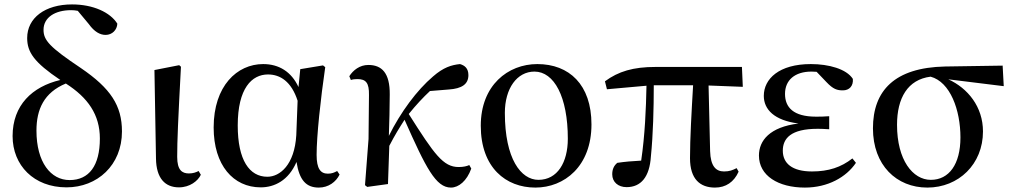

<svg xmlns="http://www.w3.org/2000/svg" viewBox="-20 -833 4585 869"><path d="M281 15C420 15 532 -85 532 -238C532 -355 481 -433 346 -525C204 -620 177 -651 177 -698C177 -754 229 -787 302 -787C312 -787 322 -786 332 -784L382 -724C407 -689 433 -675 458 -675C488 -675 510 -698 511 -726C479 -777 402 -813 306 -813C184 -813 103 -752 103 -661C103 -597 134 -551 253 -471C126 -441 37 -357 37 -217C37 -85 133 15 281 15ZM278 -455C378 -391 432 -314 432 -206C432 -83 383 -18 295 -18C210 -18 145 -98 145 -242C145 -338 179 -414 278 -455Z M790 15C839 15 876 -14 889 -42L879 -59C867 -53 854 -48 835 -48C804 -48 782 -63 782 -123C782 -197 786 -286 799 -531L791 -538L679 -516L686 -116C687 -25 728 15 790 15Z M1160 15C1222 15 1286 -16 1322 -100C1335 -17 1366 16 1423 16C1467 16 1501 -10 1517 -43L1506 -59C1493 -52 1482 -47 1464 -47C1431 -47 1413 -69 1413 -132C1413 -218 1431 -385 1452 -529L1442 -537L1339 -520L1331 -439C1299 -508 1243 -543 1171 -543C1053 -543 947 -444 947 -256C947 -85 1036 15 1160 15ZM1327 -377 1321 -221C1313 -87 1247 -33 1190 -33C1109 -33 1056 -108 1056 -265C1056 -434 1120 -496 1193 -496C1248 -496 1299 -464 1327 -377Z M2021 16C2056 16 2093 -14 2113 -70L2104 -86C2094 -81 2077 -77 2056 -77C1986 -77 1946 -134 1830 -317C1863 -358 1895 -392 1926 -421L2012 -428C2069 -432 2100 -451 2100 -493C2100 -524 2083 -537 2062 -543C2023 -539 1987 -528 1940 -487C1867 -425 1793 -325 1740 -218C1742 -282 1744 -345 1744 -405C1745 -503 1708 -539 1647 -539C1608 -539 1578 -515 1561 -488L1568 -471C1577 -474 1587 -475 1598 -475C1636 -475 1651 -458 1650 -403L1648 -204L1632 5L1642 13L1736 0L1742 -173C1768 -223 1786 -252 1811 -291C1908 -72 1953 16 2021 16Z M2403 16C2534 16 2657 -80 2657 -270C2657 -450 2556 -543 2412 -543C2279 -543 2156 -447 2156 -264C2156 -74 2270 16 2403 16ZM2417 -19C2338 -19 2265 -114 2265 -322C2265 -433 2320 -509 2399 -509C2488 -509 2550 -395 2550 -205C2550 -98 2503 -19 2417 -19Z M3216 16C3265 16 3302 -9 3323 -56L3314 -72C3296 -63 3282 -57 3257 -57C3220 -57 3196 -81 3194 -149L3187 -446L3342 -440L3338 -530H2947C2846 -530 2779 -510 2718 -465L2727 -429L2906 -445C2904 -341 2899 -221 2882 -106C2842 -104 2808 -101 2774 -96C2758 -83 2751 -66 2751 -44C2751 -9 2778 14 2816 14C2881 14 2920 -32 2926 -125C2936 -224 2939 -343 2939 -447H3117C3110 -328 3103 -206 3103 -117C3103 -22 3149 16 3216 16Z M3623 16C3727 16 3810 -31 3854 -96L3838 -116C3787 -76 3730 -57 3655 -57C3565 -57 3523 -94 3523 -151C3523 -207 3560 -250 3680 -250C3692 -250 3703 -250 3733 -248V-307C3708 -305 3691 -305 3673 -305C3571 -305 3533 -347 3533 -408C3533 -470 3577 -509 3653 -509L3676 -508L3720 -462C3751 -429 3769 -424 3795 -424C3824 -424 3843 -444 3840 -476C3811 -521 3731 -543 3650 -543C3506 -543 3437 -476 3437 -399C3437 -338 3484 -288 3594 -274C3464 -258 3415 -197 3415 -129C3415 -38 3502 16 3623 16Z M4177 16C4319 16 4429 -90 4429 -238C4429 -350 4360 -434 4272 -474L4523 -443L4518 -536L4257 -532C4029 -527 3931 -423 3931 -252C3931 -85 4038 16 4177 16ZM4192 -486C4281 -462 4327 -335 4327 -211C4327 -89 4275 -19 4193 -19C4111 -19 4040 -109 4040 -268C4040 -389 4088 -473 4192 -486Z"/></svg>

Font: Noto Serif JP SemiBold
Style: Regular
Weight: 600
Designer: Ryoko NISHIZUKA 西塚涼子 (kana & ideographs); Frank Grießhammer (Latin, Greek & Cyrillic); Wenlong ZHANG 张文龙 (bopomofo); San
Foundry: Adobe
Version: Version 2.001;hotconv 1.1.0;makeotfexe 2.6.0